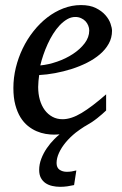

<svg xmlns="http://www.w3.org/2000/svg" viewBox="-20 -513 474 749"><path d="M417 -393.1Q417 -365.7 404.3 -342.8Q391.6 -319.8 369.9 -301.3Q348.1 -282.7 319.6 -268.3Q291 -253.9 259.5 -243.9Q228 -233.9 195.3 -227.8Q162.6 -221.7 132.8 -220.2Q131.3 -210.4 130.1 -196.8Q128.9 -183.1 128.9 -173.8Q128.9 -146.5 135.5 -123.5Q142.1 -100.6 154.5 -83.7Q167 -66.9 184.6 -57.4Q202.1 -47.9 224.1 -47.9Q257.8 -47.9 298.3 -72.3Q338.9 -96.7 394 -145V-82Q379.9 -68.4 359.4 -52Q338.9 -35.6 312.5 -21Q311 -20.5 309.6 -19.5Q292 -8.3 275.4 4.4Q252.9 22.5 236.3 42.5Q219.7 62.5 210.2 83.3Q200.7 104 200.7 123Q200.7 141.1 212.4 149.2Q224.1 157.2 240.7 157.2Q250.5 157.2 259.5 155.8Q268.6 154.3 277.8 151.9L269 209Q256.3 211.9 242.4 213.9Q228.5 215.8 214.8 215.8Q198.7 215.8 183.8 212.4Q168.9 209 157.7 201.4Q146.5 193.8 139.6 181.2Q132.8 168.5 132.8 149.9Q132.8 127.9 141.1 106.2Q149.4 84.5 162.6 65.2Q175.8 45.9 192.4 29.3Q202.1 19.5 212.4 11.2Q201.7 12.2 190.9 12.2Q175.8 12.2 158 9.3Q140.1 6.3 122.6 -1.2Q105 -8.8 88.6 -22Q72.3 -35.2 59.8 -55.4Q47.4 -75.7 39.8 -103.8Q32.2 -131.8 32.2 -169.9Q32.2 -209.5 41.7 -248.8Q51.3 -288.1 68.6 -324Q85.9 -359.9 110.4 -390.9Q134.8 -421.9 164.1 -444.6Q193.4 -467.3 226.8 -480.2Q260.3 -493.2 295.9 -493.2Q330.6 -493.2 353.8 -481.7Q377 -470.2 391.1 -454.1Q405.3 -438 411.1 -420.9Q417 -403.8 417 -393.1ZM328.1 -394Q328.1 -403.8 324.2 -413.3Q320.3 -422.9 313.5 -430.2Q306.6 -437.5 296.4 -442.1Q286.1 -446.8 273.9 -446.8Q257.3 -446.8 242.2 -438Q227.1 -429.2 213.1 -414.6Q199.2 -399.9 187.3 -380.9Q175.3 -361.8 165.8 -340.8Q156.2 -319.8 148.9 -298.3Q141.6 -276.9 137.2 -257.8Q168.9 -260.7 202.9 -272.5Q236.8 -284.2 264.6 -302.5Q292.5 -320.8 310.3 -344.2Q328.1 -367.7 328.1 -394Z"/></svg>

Font: Charis SIL
Style: Italic
Weight: 400
Italic angle: -11°
Foundry: SIL International
Version: Version 4.112